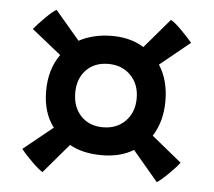

<svg xmlns="http://www.w3.org/2000/svg" viewBox="-43 -594 689 619"><g transform="rotate(5 301.0 -284.5)"><path d="M199 -286Q199 -240 226 -211.5Q253 -183 297.5 -183Q342 -183 370 -211.5Q398 -240 398 -285.5Q398 -331 370 -359.5Q342 -388 297.5 -388Q253 -388 226 -360Q199 -332 199 -286ZM460 -170 557 -91Q545 -75 521.5 -52Q498 -29 486 -22L404 -119Q362 -93 301 -93Q240 -93 197 -117L116 -22Q104 -29 80.5 -52Q57 -75 45 -91L140 -168Q105 -214 105 -284Q105 -354 140 -403L45 -479Q58 -495 81 -518Q104 -541 116 -547L195 -454Q242 -479 302 -479Q362 -479 405 -452L486 -547Q498 -541 521 -518Q544 -495 557 -479L460 -400Q491 -352 491 -285Q491 -218 460 -170Z"/></g></svg>

Font: Karma
Style: Bold
Weight: 700
Designer: Joana Correia
Foundry: Indian Type Foundry
Version: Version 1.202;PS 1.0;hotconv 1.0.78;makeotf.lib2.5.61930; tt